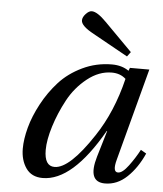

<svg xmlns="http://www.w3.org/2000/svg" viewBox="-53 -769 703 828"><g transform="rotate(5 299.0 -355.5)"><path d="M66 -107Q66 -148 79.5 -198.5Q93 -249 122 -303Q151 -357 191 -401Q231 -445 290.5 -473.5Q350 -502 418 -502Q461 -502 491 -481L496 -494H580L474 -95Q459 -40 484 -40Q503 -40 529 -75Q555 -110 574 -146L598 -132Q570 -69 527.5 -28.5Q485 12 432 12Q355 12 388 -100L422 -214H420Q291 12 162 12Q114 12 90 -22.5Q66 -57 66 -107ZM165 -110Q165 -40 209 -40Q274 -40 374 -192Q446 -300 481 -445Q457 -467 420 -467Q365 -467 314.5 -427Q264 -387 233 -329.5Q202 -272 183.5 -212.5Q165 -153 165 -110ZM272 -680Q272 -694 285.5 -708.5Q299 -723 311 -723Q335 -723 375 -682L494 -562L479 -542L328 -626Q272 -656 272 -680Z"/></g></svg>

Font: Lingua Franca
Style: Italic
Weight: 400
Italic angle: -13°
Version: Version 1.19